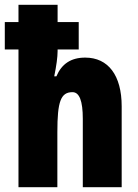

<svg xmlns="http://www.w3.org/2000/svg" viewBox="-27 -780 576 800"><path d="M213 -760H50V-688H-7V-574H50V0H212V-230C212 -357 226 -396 275 -396C304 -396 318 -359 318 -285V0H480V-337C480 -466 424 -540 328 -540C269 -540 230 -514 208 -462H199C208 -506 213 -542 213 -567V-574H301V-688H213Z"/></svg>

Font: Noto Sans Lao Looped ExtraCondensed Black
Style: Regular
Weight: 900
Width: 2
Designer: Mark Frömberg, Ben Mitchell
Foundry: The Fontpad Ltd
Version: Version 1.002